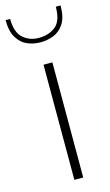

<svg xmlns="http://www.w3.org/2000/svg" viewBox="-146 -812 493 857"><g transform="rotate(-15 101.0 -384.0)"><path d="M86 0V-532H127V0ZM100 -632Q68 -632 39.5 -644Q11 -656 -7.5 -686Q-26 -716 -26 -768H-5Q-5 -705 26 -678.5Q57 -652 100 -653Q147 -654 176.5 -679Q206 -704 206 -768H228Q228 -714 209 -684.5Q190 -655 161 -643.5Q132 -632 100 -632Z"/></g></svg>

Font: Exo Thin ExtraLight
Style: Regular
Weight: 250
Version: Version 2.000